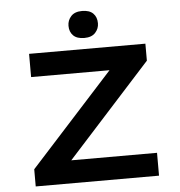

<svg xmlns="http://www.w3.org/2000/svg" viewBox="-59 -957 949 1013"><g transform="rotate(-5 415.0 -450.5)"><path d="M89 0V-91L563 -613L612 -577H115V-700H731V-610L257 -87L209 -121H742V0ZM413 -758Q374 -758 354.5 -777.5Q335 -797 335 -829Q335 -858 354.5 -879.5Q374 -901 413 -901Q452 -901 471.5 -881.5Q491 -862 491 -829Q491 -801 471.5 -779.5Q452 -758 413 -758Z"/></g></svg>

Font: Lexend Peta Medium
Style: Regular
Weight: 500
Designer: Bonnie Shaver-Troup, Thomas Jockin
Foundry: Lexend
Version: Version 1.007